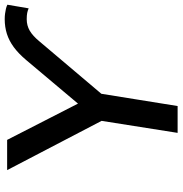

<svg xmlns="http://www.w3.org/2000/svg" viewBox="-0 -754 755 794"><g transform="rotate(-90 377.0 -357.5)"><path d="M224 0 282 -367 289 -285 70 -705H195L345 -412L525 -626Q552 -658 578.5 -677.5Q605 -697 633.5 -706Q662 -715 694 -715Q707 -715 717.5 -713.5Q728 -712 737 -710Q746 -708 754 -704L739 -616Q730 -620 720 -622Q710 -624 694 -624Q668 -624 646.5 -611.5Q625 -599 602 -571L360 -285L394 -367L335 0Z"/></g></svg>

Font: Nunito Sans 7pt SemiBold
Style: Italic
Weight: 600
Italic angle: -9°
Designer: Vernon Adams
Foundry: Vernon Adams
Version: Version 3.101;gftools[0.9.27]